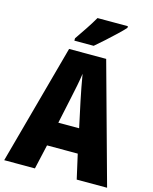

<svg xmlns="http://www.w3.org/2000/svg" viewBox="-134 -1017 882 1105"><g transform="rotate(15 306.5 -464.5)"><path d="M432 0 399 -146H216L183 0H0L195 -715H416L613 0ZM336 -443Q329 -477 320.5 -521Q312 -565 307 -597Q303 -566 294.5 -523.5Q286 -481 278 -444L245 -289H369ZM488 -919Q472 -901 443.5 -874Q415 -847 383.5 -818.5Q352 -790 327 -769H212V-783Q237 -819 262.5 -857.5Q288 -896 307 -929H488Z"/></g></svg>

Font: Noto Sans Bengali Condensed ExtraBold
Style: Regular
Weight: 800
Width: 3
Designer: Joana Ranito - Universal Thirst; Jelle Bosma - Monotype Design Team
Foundry: Universal Thirst ehf.
Version: Version 3.000; ttfautohint (v1.8.4.7-5d5b)